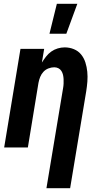

<svg xmlns="http://www.w3.org/2000/svg" viewBox="-20 -778 540 1013"><path d="M225 215 313 -314Q315 -325 315.5 -337Q316 -349 315.5 -360.5Q315 -372 312.5 -383Q310 -394 304 -403.5Q298 -413 288 -418Q278 -423 266 -423Q251 -423 235.5 -417Q220 -411 209 -399Q198 -387 192 -372Q186 -357 183 -341L127 0H2L88 -520H213L201 -448Q211 -464 223 -479.5Q235 -495 250.5 -506Q266 -517 284.5 -522.5Q303 -528 321 -528Q347 -528 370 -518.5Q393 -509 408 -490.5Q423 -472 430.5 -448.5Q438 -425 440.5 -399.5Q443 -374 441 -348Q439 -322 435 -297L350 215ZM241 -600 280 -758H388L330 -600Z"/></svg>

Font: Iosevka Extrabold
Style: Italic
Weight: 800
Italic angle: -9°
Monospace: yes
Designer: Belleve Invis
Foundry: Belleve Invis
Version: Version 32.5.0; ttfautohint (v1.8.4)